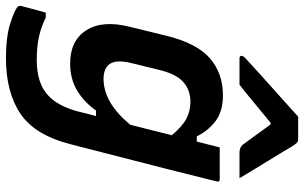

<svg xmlns="http://www.w3.org/2000/svg" viewBox="-234 -634 1046 661"><g transform="rotate(90 289.5 -303.0)"><path d="M287 -547Q342 -547 375.5 -521.5Q409 -496 428 -457H446Q451 -477 456 -496.5Q461 -516 466 -536H575Q586 -536 583 -525Q561 -435 540.5 -355Q520 -275 499.5 -195.5Q479 -116 456 -26Q425 99 351 149.5Q277 200 158 200Q85 200 38.5 185Q-8 170 -19 159Q-22 154 -21 148Q-15 124 -10 106Q-5 88 2 63H19Q54 80 88 87Q122 94 165 94Q248 94 290 52Q324 19 342 -47Q346 -64 350 -79.5Q354 -95 358 -110H339Q311 -70 271 -45.5Q231 -21 177 -21Q98 -21 62.5 -77Q27 -133 51 -227L81 -350Q107 -457 159 -502Q211 -547 287 -547ZM183 -152Q199 -136 230 -136Q312 -136 388 -228Q397 -262 405.5 -297Q414 -332 424 -371Q394 -407 367.5 -421Q341 -435 309 -435Q269 -435 242 -411.5Q215 -388 201 -335L175 -229Q162 -173 183 -152ZM360 -806H437Q445 -806 449.5 -802Q454 -798 463 -784Q468 -775 480.5 -754.5Q493 -734 509.5 -707Q526 -680 542.5 -653Q559 -626 572 -604H484Q466 -604 457 -615Q450 -625 432 -649Q414 -673 387 -711H381Q337 -675 306.5 -649.5Q276 -624 250 -604H160Q149 -604 151 -613Q152 -618 156.5 -622Q161 -626 177 -641Q192 -655 217 -677.5Q242 -700 270 -725Q298 -750 322.5 -772Q347 -794 360 -806Z"/></g></svg>

Font: Recursive Sn Lnr St SmB
Style: Italic
Weight: 600
Italic angle: -15°
Version: Version 1.079;hotconv 1.0.112;makeotfexe 2.5.65598; ttfautoh